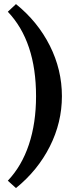

<svg xmlns="http://www.w3.org/2000/svg" viewBox="-20 -765 361 957"><path d="M59.6 172.4 19 135.7Q88.4 62.5 124 -44.4Q159.7 -151.4 159.7 -285.6Q159.7 -558.6 19 -706.5L59.6 -744.6Q168 -657.2 228.3 -537.4Q288.6 -417.5 288.6 -285.6Q288.6 -154.3 228.3 -34.9Q168 84.5 59.6 172.4Z"/></svg>

Font: Elstob 6pt SemiBold
Style: Regular
Weight: 600
Designer: Peter S. Baker
Version: Version 1.015